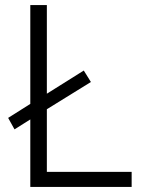

<svg xmlns="http://www.w3.org/2000/svg" viewBox="-20 -734 561 754"><path d="M99 -265 37 -226 12 -271 99 -326V-714H164V-366L309 -457L337 -412L164 -305V-59H497V0H99Z"/></svg>

Font: OpenSansMMV
Style: Light
Weight: 300
Foundry: Ascender Corporation
Version: Version 4.001